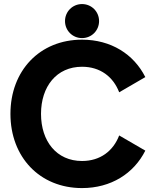

<svg xmlns="http://www.w3.org/2000/svg" viewBox="-20 -936 786 969"><path d="M308.1 -829.6C308.1 -781.7 346.2 -743.7 394 -743.7C441.9 -743.7 480 -781.7 480 -829.6C480 -877.4 441.9 -915.5 394 -915.5C346.2 -915.5 308.1 -877.4 308.1 -829.6ZM581.5 -470.2 713.4 -546.9C655.3 -662.6 540 -735.8 394 -735.8C180.2 -735.8 32.7 -579.1 32.7 -361.3C32.7 -143.6 180.2 13.2 394 13.2C540 13.2 655.3 -60.1 713.4 -175.8L581.5 -252.4C551.3 -173.8 485.8 -123.5 394 -123.5C265.6 -123.5 187 -223.1 187 -361.3C187 -499.5 265.6 -599.1 394 -599.1C485.8 -599.1 551.3 -548.8 581.5 -470.2Z"/></svg>

Font: Giphurs ExtraBold
Style: Regular
Weight: 800
Version: Version 1.000